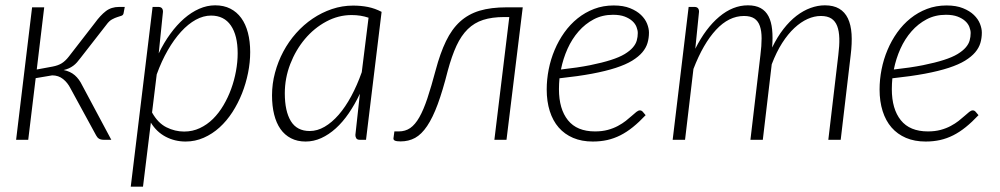

<svg xmlns="http://www.w3.org/2000/svg" viewBox="-20 -525 3756 721"><path d="M336 -438.5Q357 -467.5 377.5 -483.2Q398 -499 427.5 -499H448.5L444 -475Q442.5 -468 436 -465.8Q429.5 -463.5 420.5 -460.8Q411.5 -458 400.8 -452.2Q390 -446.5 379.5 -432L282.5 -307.5Q275.5 -298 269 -290.8Q262.5 -283.5 255 -278Q247.5 -272.5 238.8 -268.5Q230 -264.5 219 -262Q244 -257 260.8 -242.5Q277.5 -228 289 -204L398 0H371Q358.5 0 351.8 -4.2Q345 -8.5 341 -16.5L244.5 -193.5Q234 -214.5 216.8 -228.2Q199.5 -242 176 -242L114 -231.5L86 0H40.5L100.5 -497.5H146L118 -264L177.5 -275Q198.5 -279 212 -287.5Q225.5 -296 238 -312Z M471 176 553 -499H574.5Q592 -499 592 -481L576 -324.5Q595.5 -365 619.8 -398.2Q644 -431.5 671.2 -455.2Q698.5 -479 728 -492Q757.5 -505 788 -505Q820.5 -505 845 -492.5Q869.5 -480 886 -457.2Q902.5 -434.5 911 -402Q919.5 -369.5 919.5 -329.5Q919.5 -291 911.5 -251.2Q903.5 -211.5 888.8 -174.2Q874 -137 852.8 -104Q831.5 -71 804.5 -46.5Q777.5 -22 745.2 -7.8Q713 6.5 677 6.5Q636.5 6.5 602.2 -11.5Q568 -29.5 546.5 -64.5L517 176ZM772.5 -466.5Q744 -466.5 715.2 -450.8Q686.5 -435 660 -406Q633.5 -377 610 -336.2Q586.5 -295.5 568.5 -245.5L551 -102.5Q573 -63 605 -47Q637 -31 671.5 -31Q703 -31 730.2 -43.8Q757.5 -56.5 779.8 -78.5Q802 -100.5 819.2 -129.8Q836.5 -159 848.2 -191.5Q860 -224 866.2 -258.2Q872.5 -292.5 872.5 -325Q872.5 -392 847 -429.2Q821.5 -466.5 772.5 -466.5Z M1354.5 0H1331.5Q1321.5 0 1318 -5.5Q1314.5 -11 1314.5 -18L1331.5 -173Q1312.5 -133 1289.8 -99.8Q1267 -66.5 1241 -43Q1215 -19.5 1186.5 -6.5Q1158 6.5 1127.5 6.5Q1096.5 6.5 1072.8 -5.8Q1049 -18 1033.2 -40.5Q1017.5 -63 1009.5 -95Q1001.5 -127 1001.5 -167Q1001.5 -210.5 1012.8 -252.2Q1024 -294 1044 -331.5Q1064 -369 1092 -400.5Q1120 -432 1154 -455Q1188 -478 1226.5 -491Q1265 -504 1306 -504Q1335.5 -504 1361.8 -498.8Q1388 -493.5 1413 -480.5ZM1143 -33Q1171.5 -33 1199 -49Q1226.5 -65 1251.8 -94Q1277 -123 1299 -163.8Q1321 -204.5 1338.5 -254L1364 -458.5Q1334.5 -468.5 1300.5 -468.5Q1250.5 -468.5 1205 -444Q1159.5 -419.5 1125 -378.5Q1090.5 -337.5 1070 -284.5Q1049.5 -231.5 1049.5 -174.5Q1049.5 -107.5 1072.2 -70.2Q1095 -33 1143 -33Z M1616 -261.5Q1633 -325.5 1654.8 -370.5Q1676.5 -415.5 1707.5 -443.8Q1738.5 -472 1781 -484.8Q1823.5 -497.5 1882.5 -497.5H1943L1882 0H1836.5L1892.5 -461H1873.5Q1827.5 -461 1794.2 -450.2Q1761 -439.5 1736.5 -415.5Q1712 -391.5 1694.2 -353.2Q1676.5 -315 1661.5 -259.5Q1642.5 -184.5 1623.8 -133.8Q1605 -83 1584 -51.8Q1563 -20.5 1538.8 -7.2Q1514.5 6 1484.5 6Q1469.5 6 1463.2 3.2Q1457 0.5 1457.5 -5.5L1461 -31.5H1477.5Q1502 -31.5 1520.5 -44.2Q1539 -57 1554.8 -84.8Q1570.5 -112.5 1585 -156Q1599.5 -199.5 1616 -261.5Z M2417 -402.5Q2417 -382 2411.5 -363.5Q2406 -345 2392 -328.5Q2378 -312 2354 -297.2Q2330 -282.5 2292.5 -270.2Q2255 -258 2203 -248.2Q2151 -238.5 2081 -231Q2080 -220.5 2079.5 -210.2Q2079 -200 2079 -190Q2079 -115.5 2112.8 -73.5Q2146.5 -31.5 2214.5 -31.5Q2241 -31.5 2262.2 -37.2Q2283.5 -43 2300.2 -52Q2317 -61 2329.8 -71Q2342.5 -81 2352.5 -90Q2362.5 -99 2369.8 -104.8Q2377 -110.5 2383 -110.5Q2389 -110.5 2393.5 -105.5L2404.5 -92.5Q2380 -66.5 2356.8 -47.8Q2333.5 -29 2309.8 -17Q2286 -5 2260.5 0.8Q2235 6.5 2206 6.5Q2164.5 6.5 2132.2 -7.2Q2100 -21 2078 -46.2Q2056 -71.5 2044.5 -107.8Q2033 -144 2033 -189Q2033 -226.5 2040.5 -264.5Q2048 -302.5 2062.8 -337.5Q2077.5 -372.5 2099.2 -403Q2121 -433.5 2149 -456Q2177 -478.5 2211 -491.5Q2245 -504.5 2284.5 -504.5Q2321 -504.5 2346.2 -494.2Q2371.5 -484 2387.2 -468.8Q2403 -453.5 2410 -435.8Q2417 -418 2417 -402.5ZM2282 -469.5Q2242 -469.5 2209.8 -452.5Q2177.5 -435.5 2152.8 -407.2Q2128 -379 2111.2 -341.8Q2094.5 -304.5 2086.5 -264Q2150 -271 2196 -280.2Q2242 -289.5 2274 -299.8Q2306 -310 2325.8 -322Q2345.5 -334 2356.5 -346.8Q2367.5 -359.5 2371.2 -373Q2375 -386.5 2375 -401Q2375 -411.5 2370.2 -423.8Q2365.5 -436 2354.5 -446Q2343.5 -456 2325.8 -462.8Q2308 -469.5 2282 -469.5Z M2506 0 2566 -499H2587.5Q2605 -499 2605 -481L2591 -342Q2630 -419.5 2681 -462.2Q2732 -505 2788.5 -505Q2817.5 -505 2836.5 -494.5Q2855.5 -484 2866 -463.8Q2876.5 -443.5 2879.5 -414Q2882.5 -384.5 2879.5 -346.5Q2899 -386.5 2922.2 -416.2Q2945.5 -446 2971.2 -465.8Q2997 -485.5 3024 -495.2Q3051 -505 3077.5 -505Q3110 -505 3131.2 -492.5Q3152.5 -480 3164 -456Q3175.5 -432 3177.8 -397.2Q3180 -362.5 3174.5 -318L3137 0H3090.5L3128 -318Q3132.5 -353.5 3131.8 -381Q3131 -408.5 3123.8 -427.2Q3116.5 -446 3101.8 -455.5Q3087 -465 3062.5 -465Q3038 -465 3012.8 -453.8Q2987.5 -442.5 2963.2 -420Q2939 -397.5 2917.2 -363.5Q2895.5 -329.5 2878 -283.5L2844.5 0H2798L2835.5 -318Q2840 -353.5 2840 -381Q2840 -408.5 2833.5 -427.2Q2827 -446 2812.8 -455.5Q2798.5 -465 2774 -465Q2717 -465 2668.8 -413Q2620.5 -361 2584 -266L2552.5 0Z M3667 -402.5Q3667 -382 3661.5 -363.5Q3656 -345 3642 -328.5Q3628 -312 3604 -297.2Q3580 -282.5 3542.5 -270.2Q3505 -258 3453 -248.2Q3401 -238.5 3331 -231Q3330 -220.5 3329.5 -210.2Q3329 -200 3329 -190Q3329 -115.5 3362.8 -73.5Q3396.5 -31.5 3464.5 -31.5Q3491 -31.5 3512.2 -37.2Q3533.5 -43 3550.2 -52Q3567 -61 3579.8 -71Q3592.5 -81 3602.5 -90Q3612.5 -99 3619.8 -104.8Q3627 -110.5 3633 -110.5Q3639 -110.5 3643.5 -105.5L3654.5 -92.5Q3630 -66.5 3606.8 -47.8Q3583.5 -29 3559.8 -17Q3536 -5 3510.5 0.8Q3485 6.5 3456 6.5Q3414.5 6.5 3382.2 -7.2Q3350 -21 3328 -46.2Q3306 -71.5 3294.5 -107.8Q3283 -144 3283 -189Q3283 -226.5 3290.5 -264.5Q3298 -302.5 3312.8 -337.5Q3327.5 -372.5 3349.2 -403Q3371 -433.5 3399 -456Q3427 -478.5 3461 -491.5Q3495 -504.5 3534.5 -504.5Q3571 -504.5 3596.2 -494.2Q3621.5 -484 3637.2 -468.8Q3653 -453.5 3660 -435.8Q3667 -418 3667 -402.5ZM3532 -469.5Q3492 -469.5 3459.8 -452.5Q3427.5 -435.5 3402.8 -407.2Q3378 -379 3361.2 -341.8Q3344.5 -304.5 3336.5 -264Q3400 -271 3446 -280.2Q3492 -289.5 3524 -299.8Q3556 -310 3575.8 -322Q3595.5 -334 3606.5 -346.8Q3617.5 -359.5 3621.2 -373Q3625 -386.5 3625 -401Q3625 -411.5 3620.2 -423.8Q3615.5 -436 3604.5 -446Q3593.5 -456 3575.8 -462.8Q3558 -469.5 3532 -469.5Z"/></svg>

Font: Lato Light
Style: Italic
Weight: 300
Italic angle: -7°
Designer: Lukasz Dziedzic
Foundry: tyPoland Lukasz Dziedzic
Version: Version 2.007; 2014-02-27